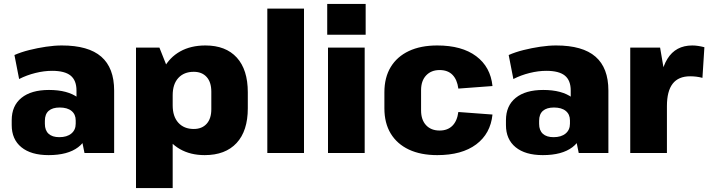

<svg xmlns="http://www.w3.org/2000/svg" viewBox="-20 -784 3630 984"><path d="M372 -201V-320Q372 -372 342 -396.5Q312 -421 247 -421Q206 -421 161.5 -410Q117 -399 78 -379L54 -502Q88 -517 130 -527.5Q172 -538 215.5 -544.5Q259 -551 297 -551Q433 -551 499 -493.5Q565 -436 565 -320V0H413ZM229 11Q139 11 89.5 -29.5Q40 -70 40 -143V-168Q40 -242 90 -282.5Q140 -323 231 -323Q327 -323 380.5 -283Q434 -243 434 -170V-144Q434 -70 380.5 -29.5Q327 11 229 11ZM284 -81Q323 -81 345.5 -99.5Q368 -118 368 -150V-167Q368 -198 346.5 -215.5Q325 -233 286 -233Q249 -233 229.5 -216Q210 -199 210 -165V-149Q210 -116 229 -98.5Q248 -81 284 -81Z M1029 11Q956 11 902 -20Q848 -51 818.5 -108.5Q789 -166 788 -244V-298Q789 -377 819 -433.5Q849 -490 903.5 -520.5Q958 -551 1033 -551Q1137 -551 1193.5 -489Q1250 -427 1250 -311V-229Q1250 -113 1192.5 -51Q1135 11 1029 11ZM677 -540H797L865 -369V180H677ZM973 -123Q1015 -123 1039 -149.5Q1063 -176 1063 -224V-314Q1063 -363 1039 -389.5Q1015 -416 973 -416Q923 -416 894 -384.5Q865 -353 865 -296V-244Q865 -187 894 -155Q923 -123 973 -123Z M1538 -740V0H1350V-740Z M1849 -540V0H1661V-540ZM1854 -764V-606H1657V-764Z M2221 11Q2136 11 2075.5 -17.5Q2015 -46 1982.5 -99.5Q1950 -153 1950 -229V-311Q1950 -387 1982.5 -440.5Q2015 -494 2075.5 -522.5Q2136 -551 2221 -551Q2347 -551 2420.5 -496Q2494 -441 2504 -343L2329 -330Q2323 -376 2299 -400.5Q2275 -425 2233 -425Q2190 -425 2164 -397.5Q2138 -370 2138 -322V-218Q2138 -170 2163.5 -142.5Q2189 -115 2233 -115Q2274 -115 2298.5 -139.5Q2323 -164 2329 -210L2504 -197Q2494 -99 2420.5 -44Q2347 11 2221 11Z M2905 -201V-320Q2905 -372 2875 -396.5Q2845 -421 2780 -421Q2739 -421 2694.5 -410Q2650 -399 2611 -379L2587 -502Q2621 -517 2663 -527.5Q2705 -538 2748.5 -544.5Q2792 -551 2830 -551Q2966 -551 3032 -493.5Q3098 -436 3098 -320V0H2946ZM2762 11Q2672 11 2622.5 -29.5Q2573 -70 2573 -143V-168Q2573 -242 2623 -282.5Q2673 -323 2764 -323Q2860 -323 2913.5 -283Q2967 -243 2967 -170V-144Q2967 -70 2913.5 -29.5Q2860 11 2762 11ZM2817 -81Q2856 -81 2878.5 -99.5Q2901 -118 2901 -150V-167Q2901 -198 2879.5 -215.5Q2858 -233 2819 -233Q2782 -233 2762.5 -216Q2743 -199 2743 -165V-149Q2743 -116 2762 -98.5Q2781 -81 2817 -81Z M3210 -540H3363L3398 -335V0H3210ZM3358 -281Q3358 -414 3400.5 -482.5Q3443 -551 3528 -551Q3543 -551 3559 -548.5Q3575 -546 3590 -542L3580 -385Q3550 -393 3517 -393Q3457 -393 3427.5 -355Q3398 -317 3398 -240Z"/></svg>

Font: Pathway Extreme SemiCondensed ExtraBold
Style: Regular
Weight: 800
Width: 4
Version: Version 1.001;gftools[0.9.26]